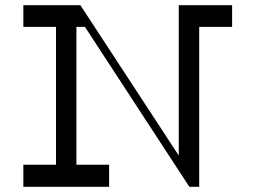

<svg xmlns="http://www.w3.org/2000/svg" viewBox="-20 -720 985 740"><path d="M195.8 -631.8H274.5V-62.9H195.8ZM400.6 -85.1V0H70V-85.1ZM276.8 -700 331.8 -616.4H70V-700ZM669 -650.5H747.8V0H733.8L669 -92.2ZM874.6 -700V-616.4H669V-700ZM709.8 0 252.8 -700H289.8L747.8 0Z"/></svg>

Font: Space Cowgirl
Style: Regular
Weight: 400
Designer: Valery Marier
Foundry: Valery Marier
Version: Version 1.000